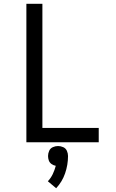

<svg xmlns="http://www.w3.org/2000/svg" viewBox="-20 -755 616 1019"><path d="M120 0H504V-76H205V-735H120ZM278 244Q310 210 325.5 165Q341 120 341 73Q341 59 335 45.5Q329 32 315.5 26Q302 20 288 20Q274 20 260.5 26Q247 32 241 45.5Q235 59 235 73Q235 85 239 96.5Q243 108 253.5 115.5Q264 123 276 125Q270 148 260 169Q250 190 234 207Z"/></svg>

Font: Iosevka Sparkle
Style: Regular
Weight: 400
Designer: Belleve Invis
Foundry: Belleve Invis
Version: Version 4.5.0; ttfautohint (v1.8.3)